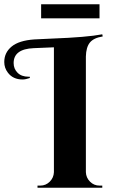

<svg xmlns="http://www.w3.org/2000/svg" viewBox="-64 -881 540 901"><path d="M129 -795V-861H403V-795ZM403 -10H416V0H112V-10H125Q151 -10 169.5 -28.5Q188 -47 189 -73V-659L94 -655Q0 -651 0 -585Q0 -558 18.5 -539.5Q37 -521 70 -521Q73 -521 76 -521V-515Q56 -508 42 -508Q-3 -508 -27 -540Q-44 -562 -44 -590Q-44 -634 -9.5 -662.5Q25 -691 97 -696Q110 -697 181 -700Q343 -706 416 -720L418 -710Q375 -703 357.5 -681Q340 -659 339 -616V-73Q340 -47 358.5 -28.5Q377 -10 403 -10Z"/></svg>

Font: Cinzel Decorative
Style: Bold
Weight: 700
Version: Version 1.002;PS 001.002;hotconv 1.0.56;makeotf.lib2.0.21325